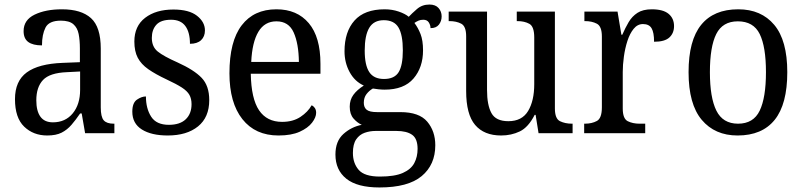

<svg xmlns="http://www.w3.org/2000/svg" viewBox="-20 -587 3540 846"><path d="M188 10Q127 10 86.5 -29Q46 -68 46 -150Q46 -230 98 -268Q150 -306 256 -310L332 -313V-373Q332 -410 326.5 -437.5Q321 -465 303 -480.5Q285 -496 248 -496Q196 -496 180.5 -465.5Q165 -435 165 -387Q125 -387 104.5 -402Q84 -417 84 -450Q84 -499 132.5 -522.5Q181 -546 253 -546Q338 -546 381 -507Q424 -468 424 -373V-114Q424 -72 437 -57Q450 -42 481 -42H484V0H355L340 -87H333Q314 -59 295 -37Q276 -15 251.5 -2.5Q227 10 188 10ZM213 -48Q268 -48 300.5 -87.5Q333 -127 333 -191V-272L275 -269Q199 -266 169.5 -234.5Q140 -203 140 -145Q140 -98 158 -73Q176 -48 213 -48Z M719 10Q647 10 605 -16.5Q563 -43 563 -95Q563 -134 583.5 -148Q604 -162 623 -162Q623 -109 646 -73Q669 -37 724 -37Q773 -37 798.5 -61.5Q824 -86 824 -128Q824 -152 814.5 -169Q805 -186 781 -201.5Q757 -217 714 -237Q665 -260 633.5 -282Q602 -304 587 -332.5Q572 -361 572 -404Q572 -472 619.5 -508.5Q667 -545 744 -545Q813 -545 848 -517.5Q883 -490 883 -453Q883 -426 866 -410Q849 -394 817 -394Q817 -445 796.5 -472.5Q776 -500 734 -500Q689 -500 669 -478Q649 -456 649 -420Q649 -381 675 -360Q701 -339 762 -312Q835 -279 868.5 -244Q902 -209 902 -146Q902 -70 852.5 -30Q803 10 719 10Z M1207 10Q1105 10 1048 -62Q991 -134 991 -264Q991 -405 1045 -475.5Q1099 -546 1198 -546Q1289 -546 1340.5 -485Q1392 -424 1392 -306V-262H1085Q1087 -152 1121.5 -101Q1156 -50 1223 -50Q1271 -50 1304 -72Q1337 -94 1353 -123Q1361 -120 1367 -111.5Q1373 -103 1373 -90Q1373 -70 1355 -46.5Q1337 -23 1300.5 -6.5Q1264 10 1207 10ZM1297 -314Q1296 -395 1274 -444Q1252 -493 1198 -493Q1146 -493 1118.5 -447Q1091 -401 1087 -314Z M1652 239Q1554 239 1506 200.5Q1458 162 1458 94Q1458 35 1493 3.5Q1528 -28 1574 -37Q1554 -46 1537.5 -65Q1521 -84 1521 -117Q1521 -147 1537 -169Q1553 -191 1583 -210Q1543 -228 1520.5 -269.5Q1498 -311 1498 -361Q1498 -447 1542 -496.5Q1586 -546 1675 -546Q1708 -546 1737 -536Q1766 -526 1781 -513Q1794 -527 1817 -547Q1840 -567 1872 -567Q1899 -567 1912.5 -551.5Q1926 -536 1926 -515Q1926 -494 1914 -478.5Q1902 -463 1877 -463Q1877 -476 1869.5 -488Q1862 -500 1845 -500Q1833 -500 1824 -496Q1815 -492 1806 -486Q1822 -465 1833 -437Q1844 -409 1844 -365Q1844 -290 1802 -241Q1760 -192 1675 -192Q1663 -192 1648 -193.5Q1633 -195 1623 -197Q1607 -188 1595 -172.5Q1583 -157 1583 -134Q1583 -114 1595.5 -103.5Q1608 -93 1642 -93H1744Q1827 -93 1862.5 -51Q1898 -9 1898 53Q1898 139 1838 189Q1778 239 1652 239ZM1672 -239Q1718 -239 1736.5 -269Q1755 -299 1755 -365Q1755 -433 1736 -465.5Q1717 -498 1671 -498Q1627 -498 1607 -464.5Q1587 -431 1587 -364Q1587 -300 1607 -269.5Q1627 -239 1672 -239ZM1654 191Q1719 191 1755 175Q1791 159 1805.5 131.5Q1820 104 1820 69Q1820 24 1796 7Q1772 -10 1727 -10H1635Q1610 -10 1587 -2Q1564 6 1549.5 27Q1535 48 1535 87Q1535 132 1560.5 161.5Q1586 191 1654 191Z M2188 10Q2113 10 2073.5 -36.5Q2034 -83 2034 -186V-427Q2034 -471 2012.5 -482.5Q1991 -494 1960 -494H1957V-536H2126V-190Q2126 -124 2145.5 -88.5Q2165 -53 2220 -53Q2280 -53 2307 -98Q2334 -143 2334 -216V-422Q2334 -470 2312.5 -482Q2291 -494 2260 -494H2257V-536H2425V-109Q2425 -64 2447.5 -53Q2470 -42 2500 -42H2503V0H2353L2340 -81H2336Q2308 -26 2270.5 -8Q2233 10 2188 10Z M2554 0V-42H2557Q2588 -42 2610 -54Q2632 -66 2632 -114V-426Q2632 -471 2610 -482.5Q2588 -494 2558 -494H2555V-536H2701L2718 -434H2722Q2735 -464 2750 -489.5Q2765 -515 2789 -530.5Q2813 -546 2852 -546Q2902 -546 2926 -526Q2950 -506 2950 -472Q2950 -441 2929.5 -422Q2909 -403 2862 -403Q2862 -444 2851 -462.5Q2840 -481 2813 -481Q2789 -481 2772 -460Q2755 -439 2744.5 -406.5Q2734 -374 2729 -337.5Q2724 -301 2724 -270V-109Q2724 -64 2746 -53Q2768 -42 2798 -42H2823V0Z M3230 10Q3130 10 3072 -59Q3014 -128 3014 -269Q3014 -409 3069.5 -477.5Q3125 -546 3233 -546Q3334 -546 3391.5 -477.5Q3449 -409 3449 -269Q3449 -128 3393.5 -59Q3338 10 3230 10ZM3232 -42Q3300 -42 3327.5 -99.5Q3355 -157 3355 -269Q3355 -381 3327.5 -437Q3300 -493 3231 -493Q3164 -493 3136 -437Q3108 -381 3108 -269Q3108 -157 3136.5 -99.5Q3165 -42 3232 -42Z"/></svg>

Font: Noto Serif SemiCondensed
Style: Regular
Weight: 400
Width: 4
Designer: Monotype Design Team
Foundry: Monotype Imaging Inc.
Version: Version 2.013